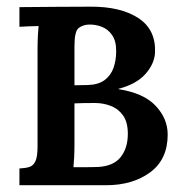

<svg xmlns="http://www.w3.org/2000/svg" viewBox="-20 -547 537 567"><path d="M37.4 0V-49.5Q54.6 -50.2 66.6 -53.9Q78.5 -57.6 84.7 -71Q90.9 -84.3 90.9 -114.8V-402.6Q90.9 -422.8 91.9 -441.7Q92.8 -460.6 93.9 -470.1Q82.1 -469.7 63.8 -469.2Q45.5 -468.6 37.4 -467.9V-525.9Q89.5 -526.6 141.5 -526.8Q193.6 -527 245.7 -527.3Q335.5 -528.1 388.3 -493.8Q441.1 -459.5 437.8 -390.5Q435.6 -357.9 409.2 -328.2Q382.8 -298.5 329.7 -284.6V-283.8Q404.5 -272.1 439.9 -234.3Q475.2 -196.6 475.2 -149.6Q475.2 -76.3 423.5 -38.1Q371.8 0 293 0ZM196.9 -53.2Q210.1 -53.2 222.2 -53.2Q234.3 -53.2 246.2 -53.4Q258.2 -53.5 269.5 -53.9Q315.4 -56.5 336.5 -83.2Q357.5 -110 357.5 -151.8Q357.5 -186.3 343.4 -206.1Q329.3 -225.9 307.1 -234.3Q284.9 -242.8 260.7 -242.8Q241.7 -242.8 228.1 -242.6Q214.5 -242.4 199.9 -241.7V-119.5Q199.9 -99.4 198.9 -81Q198 -62.7 196.9 -53.2ZM199.9 -295.2 238.7 -295.9Q270.3 -296.7 288.8 -310.4Q307.3 -324.2 315.2 -346.5Q323.1 -368.9 323.1 -396.4Q323.1 -426.1 311.1 -443.3Q299.2 -460.6 280.9 -467.7Q262.6 -474.9 243.5 -474.5Q225.5 -474.1 212.7 -464.6Q199.9 -455.1 199.9 -411.4Z"/></svg>

Font: Parastoo
Style: Regular
Weight: 400
Foundry: Saber Rastikerdar (saber.rastikerdar@gmail.com)
Version: Version 3.000